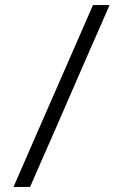

<svg xmlns="http://www.w3.org/2000/svg" viewBox="-20 -733 482 753"><path d="M33 0Q57.5 -56 80.2 -108Q103 -160 132.5 -228L241 -476Q272 -547 295.8 -601.2Q319.5 -655.5 344.5 -713H409.5Q393 -674.5 377 -638Q361 -601.5 343.5 -562Q326 -522.5 305 -474L198 -228Q168 -160 145 -107.5Q122 -55 98 0Z"/></svg>

Font: Commissioner Thin Light
Style: Regular
Weight: 300
Version: Version 1.000